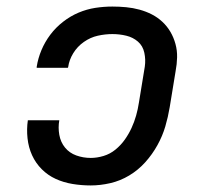

<svg xmlns="http://www.w3.org/2000/svg" viewBox="-20 -558 640 586"><path d="M257 8Q229 8 201.5 3.5Q174 -1 150 -12Q126 -23 107.5 -41.5Q89 -60 78 -84Q67 -108 64 -136Q61 -164 65 -191H161Q157 -169 161 -146.5Q165 -124 178.5 -107.5Q192 -91 213 -83.5Q234 -76 257 -76Q276 -76 296 -82Q316 -88 332.5 -101.5Q349 -115 361 -132Q373 -149 381.5 -167.5Q390 -186 395.5 -205.5Q401 -225 404 -245L422 -355Q425 -376 420.5 -397Q416 -418 401 -431Q386 -444 365.5 -449Q345 -454 323 -454Q301 -454 278.5 -449Q256 -444 236 -430Q216 -416 203.5 -395.5Q191 -375 188 -353Q188 -352 187.5 -352Q187 -352 187 -351H92Q92 -352 92 -352.5Q92 -353 92 -354Q96 -380 106.5 -405Q117 -430 133.5 -452Q150 -474 172.5 -491.5Q195 -509 220 -519.5Q245 -530 271 -534Q297 -538 323 -538Q344 -538 365 -536Q386 -534 406 -528.5Q426 -523 443.5 -514Q461 -505 475.5 -491.5Q490 -478 500 -461Q510 -444 515.5 -424Q521 -404 520.5 -383Q520 -362 516 -341L498 -231Q493 -201 484.5 -172Q476 -143 460.5 -115Q445 -87 423.5 -63Q402 -39 374.5 -22.5Q347 -6 316.5 1Q286 8 257 8Z"/></svg>

Font: Iosevka Curly Slab MdExObl
Style: Regular
Weight: 500
Width: 7
Italic angle: -9°
Monospace: yes
Designer: Belleve Invis
Foundry: Belleve Invis
Version: Version 11.1.0; ttfautohint (v1.8.3)